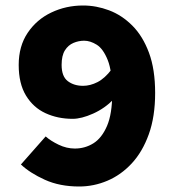

<svg xmlns="http://www.w3.org/2000/svg" viewBox="-20 -666 640 698"><path d="M268 12Q197 12 143 -12.5Q89 -37 56 -68L146 -170Q164 -154 193 -140Q222 -126 252 -126Q289 -126 319.5 -145Q350 -164 369 -208Q388 -252 388 -328Q388 -407 371.5 -448Q355 -489 331.5 -503.5Q308 -518 286 -518Q266 -518 247 -510Q228 -502 216 -483Q204 -464 204 -430Q204 -388 226.5 -371Q249 -354 282 -354Q308 -354 334.5 -367.5Q361 -381 386 -414L394 -306Q361 -272 318.5 -253Q276 -234 244 -234Q190 -234 145.5 -254.5Q101 -275 74.5 -318.5Q48 -362 48 -430Q48 -498 80.5 -546.5Q113 -595 166.5 -620.5Q220 -646 282 -646Q330 -646 376.5 -628.5Q423 -611 461 -573Q499 -535 521.5 -474.5Q544 -414 544 -328Q544 -242 521 -178Q498 -114 459 -72Q420 -30 370.5 -9Q321 12 268 12Z"/></svg>

Font: Source Code Pro ExtraLight Black
Style: Regular
Weight: 900
Monospace: yes
Version: Version 1.018;hotconv 1.0.116;makeotfexe 2.5.65601